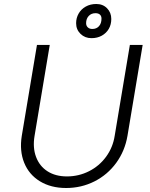

<svg xmlns="http://www.w3.org/2000/svg" viewBox="-20 -925 749 961"><path d="M89 -245 165 -700H229L153 -245Q143 -186 160.5 -139.5Q178 -93 218 -67.5Q258 -42 315 -42Q374 -42 425.5 -68Q477 -94 511 -140.5Q545 -187 554 -245L630 -700H694L618 -245Q605 -169 561.5 -109.5Q518 -50 452.5 -17Q387 16 311 16Q235 16 180 -17.5Q125 -51 101 -110.5Q77 -170 89 -245ZM361 -809Q361 -835 373.5 -857Q386 -879 409 -892Q432 -905 462 -905Q495 -905 516 -883.5Q537 -862 537 -830Q537 -802 524.5 -780.5Q512 -759 489.5 -746.5Q467 -734 438 -734Q405 -734 383 -755.5Q361 -777 361 -809ZM488 -832Q488 -845 480 -852Q472 -859 458 -859Q437 -859 424 -845Q411 -831 411 -809Q411 -796 419.5 -788Q428 -780 442 -780Q463 -780 475.5 -794Q488 -808 488 -832Z"/></svg>

Font: Oak Sans Light Italic
Style: Regular
Weight: 400
Italic angle: -9.5°
Foundry: Erik Kennedy, Walven
Version: Version 1.000;Glyphs 3.1.2 (3151)